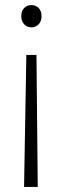

<svg xmlns="http://www.w3.org/2000/svg" viewBox="-20 -473 247 758"><path d="M64 -409Q64 -430 75.5 -441.5Q87 -453 104 -453Q121 -453 132.5 -441.5Q144 -430 144 -409Q144 -389 132.5 -377Q121 -365 104 -365Q87 -365 75.5 -377Q64 -389 64 -409ZM75 265 84 -256H124L129 265Z"/></svg>

Font: Mukta Malar ExtraLight
Style: Regular
Weight: 275
Designer: Aadarsh Rajan, Girish Dalvi, Yashodeep Gholap
Foundry: Ek Type
Version: Version 2.538;PS 1.000;hotconv 16.6.51;makeotf.lib2.5.65220;